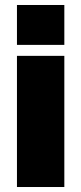

<svg xmlns="http://www.w3.org/2000/svg" viewBox="-20 -750 326 770"><path d="M48 0V-526H238V0ZM48 -570V-730H238V-570Z"/></svg>

Font: Raleway Thin Black
Style: Regular
Weight: 900
Version: Version 4.026